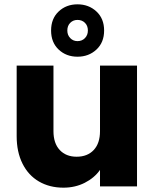

<svg xmlns="http://www.w3.org/2000/svg" viewBox="-20 -861 714 887"><path d="M613 -558V0H442V-76Q416 -39 371.5 -16.5Q327 6 273 6Q209 6 160 -22.5Q111 -51 84 -105Q57 -159 57 -232V-558H227V-255Q227 -199 256 -168Q285 -137 334 -137Q384 -137 413 -168Q442 -199 442 -255V-558ZM461 -720Q461 -665 425.5 -632Q390 -599 338 -599Q286 -599 251 -632Q216 -665 216 -720Q216 -775 251 -808Q286 -841 338 -841Q390 -841 425.5 -808Q461 -775 461 -720ZM386 -720Q386 -742 372.5 -755.5Q359 -769 338 -769Q318 -769 304.5 -755.5Q291 -742 291 -720Q291 -699 304.5 -685Q318 -671 338 -671Q359 -671 372.5 -685Q386 -699 386 -720Z"/></svg>

Font: Fz Poppins
Style: Bold
Weight: 700
Designer: Ninad Kale (Devanagari), Jonny Pinhorn (Latin)
Foundry: Indian Type Foundry
Version: Vit hóa bi Vntype.Com & FontZin.Com